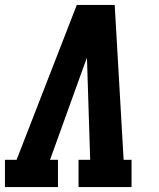

<svg xmlns="http://www.w3.org/2000/svg" viewBox="-21 -755 641 775"><path d="M-1 0V-110H46L289 -735H442L478 -110H510V0H296V-110H343L331 -490Q331 -498 330.5 -506Q330 -514 330 -522Q327 -514 324 -506Q321 -498 318 -490L181 -110H213V0Z"/></svg>

Font: Iosevka Slab XBdExObl
Style: Regular
Weight: 800
Width: 7
Italic angle: -9°
Monospace: yes
Designer: Belleve Invis
Foundry: Belleve Invis
Version: Version 11.1.0; ttfautohint (v1.8.3)